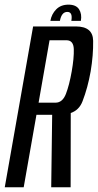

<svg xmlns="http://www.w3.org/2000/svg" viewBox="-49 -786 411 806"><path d="M-29 0 90 -675H269.5Q341 -675 342 -614.8Q343 -554.5 331.5 -486Q319.5 -418 297.5 -361Q283.5 -324 248 -311.5L247.5 0H166L170 -304H104L50.5 0ZM113 -355H184Q213.5 -355 227.8 -392Q242 -429 252 -486Q262 -542.5 260.8 -579.8Q259.5 -617 230 -617H159ZM238.5 -766.5Q270.5 -766.5 283 -746.8Q295.5 -727 290.5 -698.5H250.5Q257 -736 233.5 -736Q209.5 -736 202.5 -698.5H162.5Q167.5 -727 187 -746.8Q206.5 -766.5 238.5 -766.5Z"/></svg>

Font: Anybody Condensed Regular
Style: Italic
Weight: 400
Width: 3
Italic angle: -10°
Designer: Tyler Finck
Foundry: Etcetera Type Company
Version: Version 1.010; ttfautohint (v1.8.3) -l 8 -r 50 -G 200 -x 14 